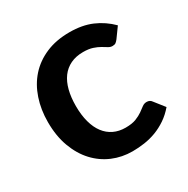

<svg xmlns="http://www.w3.org/2000/svg" viewBox="-127 -633 736 753"><g transform="rotate(-30 241.0 -257.0)"><path d="M428.5 -404.5Q423 -397.5 417.8 -393.5Q412.5 -389.5 402.5 -389.5Q393 -389.5 384 -395.2Q375 -401 362.5 -408.2Q350 -415.5 332.8 -421.2Q315.5 -427 290 -427Q257.5 -427 233 -415.2Q208.5 -403.5 192.2 -381.5Q176 -359.5 168 -328.2Q160 -297 160 -257.5Q160 -216.5 168.8 -184.5Q177.5 -152.5 194 -130.8Q210.5 -109 234 -97.8Q257.5 -86.5 287 -86.5Q316.5 -86.5 334.8 -93.8Q353 -101 365.5 -109.8Q378 -118.5 387.2 -125.8Q396.5 -133 408 -133Q423 -133 430.5 -121.5L466 -76.5Q445.5 -52.5 421.5 -36.2Q397.5 -20 371.8 -10.2Q346 -0.5 318.8 3.5Q291.5 7.5 264.5 7.5Q217 7.5 175 -10.2Q133 -28 101.5 -62Q70 -96 51.8 -145.2Q33.5 -194.5 33.5 -257.5Q33.5 -314 49.8 -362.2Q66 -410.5 97.5 -445.8Q129 -481 175.5 -501Q222 -521 282.5 -521Q340 -521 383.2 -502.5Q426.5 -484 461 -449.5Z"/></g></svg>

Font: Lato 2
Style: Bold
Weight: 700
Designer: Lukasz Dziedzic with Adam Twardoch and Botio Nikoltchev
Foundry: tyPoland Lukasz Dziedzic
Version: Version 2.015; 2015-08-06; http://www.latofonts.com/